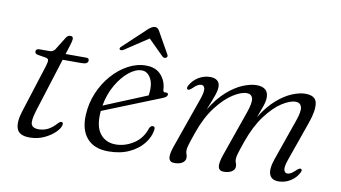

<svg xmlns="http://www.w3.org/2000/svg" viewBox="-70 -827 1765 995"><g transform="rotate(10 813.0 -329.5)"><path d="M143.5 -413 98.5 -420.5Q84 -424 84 -435.5Q84 -450 105 -450H156Q173 -450 183.5 -463.5L228 -535Q236.5 -546.5 249.5 -546.5Q263.5 -546.5 263.5 -532.5Q263.5 -524 257.5 -504L240.5 -449.5H349Q364 -449.5 364 -437.5Q364 -417.5 331 -417.5H230.5L141 -133.5Q123.5 -76.5 131.8 -58.8Q140 -41 169.5 -41Q195 -41 217.8 -52Q240.5 -63 264.5 -90Q272.5 -99 279.5 -99Q290 -99 289 -88Q288 -70.5 266.2 -47.8Q244.5 -25 209 -8Q173.5 9 130.5 9Q77 9 64.2 -23.5Q51.5 -56 69.5 -114.5L151 -370.5Q158 -393.5 156.5 -402Q155 -410.5 143.5 -413Z M761 -139Q755 -102 727.8 -68Q700.5 -34 654.2 -12.5Q608 9 545 9Q470 9 432 -35.5Q394 -80 398.5 -159Q401.5 -219 424.5 -273.8Q447.5 -328.5 484.8 -371Q522 -413.5 567.8 -438.2Q613.5 -463 662.5 -463Q714 -463 742 -431.2Q770 -399.5 771.5 -355.5Q772.5 -341 785 -343Q799 -345.5 799 -334Q799 -327.5 793 -322.2Q787 -317 770.5 -310.5Q748 -301.5 708.5 -285.8Q669 -270 623.8 -251.8Q578.5 -233.5 537.5 -217.2Q496.5 -201 471 -190.5Q470.5 -186 470.5 -181.5Q465.5 -107 495.2 -70Q525 -33 576.5 -33Q625.5 -33 670.5 -61.8Q715.5 -90.5 733 -145.5Q740.5 -160.5 750.5 -160Q765 -160 761 -139ZM645 -434.5Q612 -434.5 576.8 -405.8Q541.5 -377 513.5 -328.5Q485.5 -280 475 -219.5Q502.5 -231 543.8 -248Q585 -265 627.2 -282.2Q669.5 -299.5 701.5 -313Q704.5 -327 704.5 -350.5Q704.5 -386.5 687.8 -410.5Q671 -434.5 645 -434.5ZM533.5 -523.5Q519.5 -515.5 513 -521Q507 -527.5 519 -538L640 -651.5Q659 -668 673.5 -668Q687.5 -668 696.5 -651.5L760.5 -538Q766.5 -527 756.5 -521Q747.5 -515.5 737.5 -523.5L656 -604.5Z M1136 -78.5 1219 -315.5Q1238 -369.5 1231.8 -391.2Q1225.5 -413 1201 -413Q1171 -413 1128.8 -386Q1086.5 -359 1044 -303.8Q1001.5 -248.5 972 -164Q954.5 -114 949.2 -95.2Q944 -76.5 944 -67Q944 -54.5 947.5 -47.2Q951 -40 951 -29Q951 -11.5 935 -1.2Q919 9 893 9Q869 9 864.2 -11.2Q859.5 -31.5 876.5 -78.5L968.5 -340Q983 -381 979.2 -397.8Q975.5 -414.5 961 -414.5Q952 -414.5 941.5 -408.5Q931 -402.5 916 -387.5Q902.5 -375 895 -378.5Q886 -383 895.5 -400.5Q911.5 -429 939.8 -445.8Q968 -462.5 1000 -462.5Q1023 -462.5 1036.8 -451.8Q1050.5 -441 1050.5 -419Q1050.5 -401 1041.2 -373.8Q1032 -346.5 1010 -293Q1048 -355.5 1090.5 -392.8Q1133 -430 1173 -446.2Q1213 -462.5 1243.5 -462.5Q1309.5 -462.5 1306 -402Q1305 -386 1298 -365Q1291 -344 1274 -300Q1311 -359.5 1352 -395.2Q1393 -431 1431.8 -446.8Q1470.5 -462.5 1501 -462.5Q1554 -462.5 1561 -424.8Q1568 -387 1545 -321L1472 -113.5Q1457 -72.5 1461 -55.8Q1465 -39 1479.5 -39Q1488.5 -39 1499 -45Q1509.5 -51 1524.5 -66Q1538 -78.5 1545.5 -75Q1555 -71 1545 -53Q1529.5 -24.5 1501.2 -7.8Q1473 9 1441 9Q1404 9 1393.2 -18.8Q1382.5 -46.5 1401.5 -101L1476.5 -315.5Q1496 -370 1489 -391.5Q1482 -413 1458.5 -413Q1428 -413 1386.2 -386Q1344.5 -359 1303 -303.8Q1261.5 -248.5 1231.5 -164Q1214 -114 1208.8 -95.2Q1203.5 -76.5 1203.5 -67Q1203.5 -54.5 1207.2 -47.2Q1211 -40 1211 -29Q1211 -11.5 1194.8 -1.2Q1178.5 9 1152.5 9Q1128.5 9 1124 -11.2Q1119.5 -31.5 1136 -78.5Z"/></g></svg>

Font: Fraunces 9pt S000 Light
Style: Italic
Weight: 300
Italic angle: -16°
Version: Version 1.000; ttfautohint (v1.8.3)